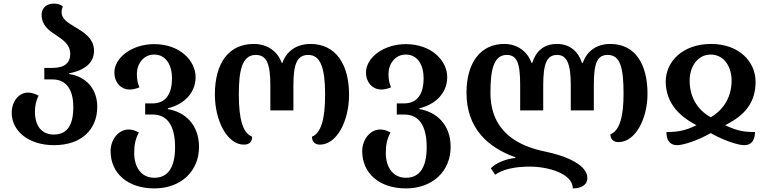

<svg xmlns="http://www.w3.org/2000/svg" viewBox="-20 -793 4266 1066"><path d="M280 13C432 13 520 -74 520 -200C520 -298 459 -368 364 -382V-386C459 -405 502 -449 502 -512C502 -580 444 -615 393 -645C355 -668 322 -689 322 -724C322 -735 324 -745 329 -757C317 -767 302 -773 279 -773C240 -773 211 -750 211 -711C211 -653 251 -624 291 -598C331 -571 370 -545 370 -494C370 -444 339 -416 271 -416H226V-352H271C345 -352 387 -300 387 -198C387 -90 347 -46 279 -46C213 -46 175 -91 174 -171C174 -207 180 -232 194 -262C176 -272 155 -279 136 -279C83 -279 45 -228 45 -167C45 -65 139 13 280 13Z M837 253C987 253 1085 155 1085 23C1085 -103 1005 -172 912 -187V-192C1005 -214 1066 -280 1066 -365C1066 -456 979 -548 836 -548C714 -548 615 -474 615 -390C615 -337 650 -296 700 -296C717 -296 735 -300 754 -308C743 -337 740 -353 740 -383C740 -438 776 -490 836 -490C903 -490 935 -430 935 -358C935 -276 903 -219 828 -219H786V-157H828C908 -157 952 -97 952 24C952 133 915 194 837 194C761 194 725 131 725 56C725 8 733 -24 751 -57C731 -69 712 -74 694 -74C638 -74 594 -18 594 46C594 168 688 253 837 253Z M1334 10C1367 10 1380 -8 1380 -34C1329 -54 1306 -128 1306 -268C1306 -394 1321 -488 1400 -488C1460 -488 1481 -440 1481 -319V-180H1609V-319C1609 -440 1630 -488 1692 -488C1760 -488 1785 -414 1785 -268C1785 -129 1762 -54 1712 -34C1712 -8 1728 10 1756 10C1850 10 1918 -121 1918 -268C1918 -433 1846 -549 1704 -549C1624 -549 1569 -506 1548 -444H1544C1522 -506 1467 -549 1389 -549C1252 -549 1173 -446 1173 -268C1173 -122 1242 10 1334 10Z M2234 253C2384 253 2482 155 2482 23C2482 -103 2402 -172 2309 -187V-192C2402 -214 2463 -280 2463 -365C2463 -456 2376 -548 2233 -548C2111 -548 2012 -474 2012 -390C2012 -337 2047 -296 2097 -296C2114 -296 2132 -300 2151 -308C2140 -337 2137 -353 2137 -383C2137 -438 2173 -490 2233 -490C2300 -490 2332 -430 2332 -358C2332 -276 2300 -219 2225 -219H2183V-157H2225C2305 -157 2349 -97 2349 24C2349 133 2312 194 2234 194C2158 194 2122 131 2122 56C2122 8 2130 -24 2148 -57C2128 -69 2109 -74 2091 -74C2035 -74 1991 -18 1991 46C1991 168 2085 253 2234 253Z M3368 -549C3289 -549 3237 -506 3216 -444H3211C3191 -506 3145 -549 3073 -549C2996 -549 2955 -506 2935 -444H2931C2909 -506 2854 -549 2779 -549C2649 -549 2570 -446 2570 -278C2570 -77 2693 27 2841 80V84C2793 88 2734 111 2705 141L2729 177C2772 147 2837 132 2923 132C3017 132 3160 168 3160 253C3204 253 3241 236 3241 195C3241 125 3131 74 3005 48C2862 19 2703 -58 2703 -278C2703 -397 2718 -488 2793 -488C2851 -488 2868 -442 2868 -320V-180H2996V-320C2996 -442 3017 -488 3073 -488C3126 -488 3149 -442 3149 -320V-180H3277V-320C3277 -442 3295 -488 3354 -488C3424 -488 3442 -417 3442 -272C3442 -142 3419 -67 3369 -47C3369 -22 3385 -4 3414 -4C3508 -4 3575 -134 3575 -272C3575 -433 3510 -549 3368 -549Z M3739 13C3775 13 3856 -14 3926 -54C3994 -15 4076 13 4112 13C4156 13 4171 -19 4172 -60C4113 -60 4075 -65 4006 -98C4120 -154 4175 -228 4175 -339C4175 -452 4082 -549 3928 -549C3770 -549 3676 -451 3676 -339C3678 -233 3735 -156 3847 -98C3784 -67 3743 -60 3680 -60C3680 -16 3698 13 3739 13ZM3926 -142C3849 -185 3809 -257 3809 -346C3809 -420 3851 -490 3926 -490C4000 -490 4042 -422 4042 -346C4042 -260 4002 -186 3926 -142Z"/></svg>

Font: Noto Serif Georgian SemiBold
Style: Regular
Weight: 600
Designer: Monotype Design Team, Akaki Razmadze
Foundry: Google LLC
Version: Version 2.003